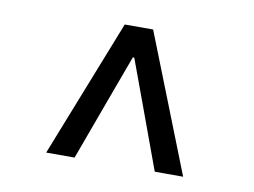

<svg xmlns="http://www.w3.org/2000/svg" viewBox="-52 -742 705 533"><g transform="rotate(10 300.0 -476.0)"><path d="M107 -282 260 -670H340L493 -282H413L351 -451L302 -584H298L249 -451L187 -282Z"/></g></svg>

Font: Source Code Pro Medium
Style: Italic
Weight: 500
Italic angle: -11°
Monospace: yes
Designer: Paul D. Hunt, Teo Tuominen
Foundry: Adobe Systems Incorporated
Version: Version 1.050;PS 1.000;hotconv 16.6.51;makeotf.lib2.5.65220